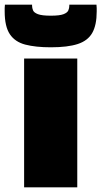

<svg xmlns="http://www.w3.org/2000/svg" viewBox="-70 -800 433 820"><path d="M33 0V-550H260V0ZM147 -598Q82 -598 38 -609.5Q-6 -621 -28 -654Q-50 -687 -50 -751Q-50 -758 -50 -765.5Q-50 -773 -49 -780H67Q67 -779 67 -778Q67 -777 67 -775Q67 -766 71 -756Q75 -746 92 -739.5Q109 -733 147 -733Q185 -733 201.5 -739.5Q218 -746 222 -756Q226 -766 226 -775Q226 -777 226 -778Q226 -779 226 -780H342Q343 -773 343 -765.5Q343 -758 343 -751Q343 -693 324 -659.5Q305 -626 262 -612Q219 -598 147 -598Z"/></svg>

Font: Georama Black
Style: Regular
Weight: 900
Designer: Jean-Baptiste Levee
Foundry: Production Type
Version: Version 1.001